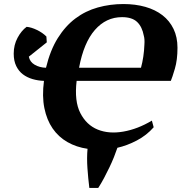

<svg xmlns="http://www.w3.org/2000/svg" viewBox="-20 -732 900 952"><path d="M592 -712Q651 -712 700.5 -698Q750 -684 785.5 -656.5Q821 -629 840.5 -588.5Q860 -548 860 -495Q860 -435 847 -391Q834 -347 827 -331H360Q348 -230 378.5 -171Q409 -112 464.5 -89.5Q520 -67 591.5 -79.5Q663 -92 733 -134L742 -101Q707 -61 658.5 -35.5Q610 -10 561 1H562Q555 22 545 47Q535 72 522.5 98Q510 124 496 150.5Q482 177 467 200H423Q417 152 413.5 101.5Q410 51 414 6H415Q359 -2 314.5 -27.5Q270 -53 241 -95Q212 -137 200 -196Q188 -255 198 -331Q168 -332 141 -340Q114 -348 93.5 -363.5Q73 -379 60.5 -404.5Q48 -430 48 -466Q48 -509 67 -544.5Q86 -580 112 -599Q135 -597 163 -583.5Q191 -570 210 -551L212 -522L123 -451Q128 -425 152 -411Q176 -397 208 -396Q229 -483 266.5 -543Q304 -603 354 -640.5Q404 -678 465 -695Q526 -712 592 -712ZM585 -647Q506 -647 450.5 -583.5Q395 -520 372 -396H679Q686 -421 690.5 -451Q695 -481 696 -511Q698 -538 693 -555Q685 -599 660 -623Q635 -647 585 -647Z"/></svg>

Font: PT Serif
Style: Bold Italic
Weight: 700
Italic angle: -12°
Designer: A.Korolkova, O.Umpeleva, V.Yefimov
Foundry: ParaType Ltd
Version: Version 1.000W OFL